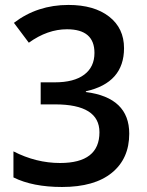

<svg xmlns="http://www.w3.org/2000/svg" viewBox="-20 -744 591 774"><path d="M326.2 -376V-373Q501 -350.6 501 -205.1Q501 -104.5 430.9 -47.4Q360.8 9.8 230 9.8Q111.8 9.8 34.2 -28.8V-133.8Q125.5 -86.9 222.2 -86.9Q380.9 -86.9 380.9 -210.9Q380.9 -323.2 202.1 -323.2H144V-412.1H201.2Q278.3 -412.1 319.6 -443.1Q360.8 -474.1 360.8 -530.8Q360.8 -626 250 -626Q171.4 -626 96.2 -571.8L36.1 -651.9Q130.4 -724.1 255.9 -724.1Q359.4 -724.1 419.7 -677.2Q480 -630.4 480 -549.8Q480 -410.2 326.2 -376Z"/></svg>

Font: Droid Sans TV
Style: Bold
Weight: 600
Version: Version 1.00